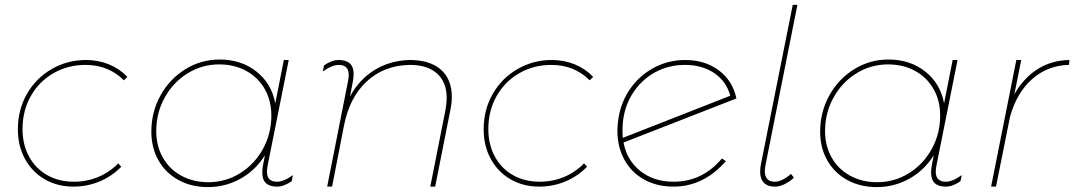

<svg xmlns="http://www.w3.org/2000/svg" viewBox="-20 -762 4387 784"><path d="M53 -234Q53 -314 90 -378.5Q127 -443 191 -480Q255 -517 331 -517Q382 -517 425.5 -499Q469 -481 500 -448L486 -434Q423 -497 329 -497Q258 -497 199 -463.5Q140 -430 106 -370Q72 -310 72 -235Q72 -172 98.5 -123Q125 -74 172.5 -47Q220 -20 282 -20Q335 -20 381.5 -39.5Q428 -59 463 -95L475 -81Q437 -42 386.5 -21Q336 0 280 0Q214 0 162.5 -30Q111 -60 82 -113Q53 -166 53 -234Z M598 -224Q598 -305 635.5 -372.5Q673 -440 737 -479.5Q801 -519 877 -519Q965 -519 1027 -470Q1089 -421 1104 -340L1139 -517H1159L1073 -87Q1070 -72 1070 -61Q1070 -20 1111 -20Q1139 -20 1176 -47L1171 -22Q1139 0 1111 0Q1051 0 1051 -57Q1051 -72 1054 -88L1062 -128Q1023 -66 961.5 -32Q900 2 829 2Q762 2 709.5 -26.5Q657 -55 627.5 -106.5Q598 -158 598 -224ZM1088 -290Q1088 -351 1061 -398.5Q1034 -446 985.5 -472.5Q937 -499 875 -499Q805 -499 746 -462.5Q687 -426 652.5 -363.5Q618 -301 618 -227Q618 -166 645 -118.5Q672 -71 720.5 -44.5Q769 -18 831 -18Q901 -18 960 -54.5Q1019 -91 1053.5 -153.5Q1088 -216 1088 -290Z M1401 -430Q1404 -445 1404 -456Q1404 -497 1363 -497Q1336 -497 1298 -470L1303 -495Q1335 -517 1363 -517Q1424 -517 1424 -460Q1424 -447 1421 -430L1409 -368Q1447 -438 1510 -476.5Q1573 -515 1653 -517Q1736 -517 1780.5 -477.5Q1825 -438 1825 -366Q1825 -342 1819 -313L1757 0H1737L1799 -313Q1804 -341 1804 -362Q1804 -426 1765 -461.5Q1726 -497 1653 -497Q1548 -495 1477 -429Q1406 -363 1384 -246L1336 0H1316Z M1955 -234Q1955 -314 1992 -378.5Q2029 -443 2093 -480Q2157 -517 2233 -517Q2284 -517 2327.5 -499Q2371 -481 2402 -448L2388 -434Q2325 -497 2231 -497Q2160 -497 2101 -463.5Q2042 -430 2008 -370Q1974 -310 1974 -235Q1974 -172 2000.5 -123Q2027 -74 2074.5 -47Q2122 -20 2184 -20Q2237 -20 2283.5 -39.5Q2330 -59 2365 -95L2377 -81Q2339 -42 2288.5 -21Q2238 0 2182 0Q2116 0 2064.5 -30Q2013 -60 1984 -113Q1955 -166 1955 -234Z M2928 -115 2944 -104Q2853 0 2730 0Q2662 0 2610 -29Q2558 -58 2529.5 -110Q2501 -162 2501 -229Q2501 -240 2503 -260Q2510 -333 2548 -391.5Q2586 -450 2646.5 -483.5Q2707 -517 2778 -517Q2859 -517 2915.5 -474.5Q2972 -432 2987 -360L2526 -180Q2540 -107 2595 -63.5Q2650 -20 2731 -20Q2848 -20 2928 -115ZM2522 -228Q2522 -209 2523 -199L2962 -371Q2946 -430 2896.5 -463.5Q2847 -497 2777 -497Q2710 -497 2654.5 -466.5Q2599 -436 2564 -381.5Q2529 -327 2523 -258Q2522 -248 2522 -228Z M3236 -742 3106 -89Q3103 -74 3103 -63Q3103 -20 3144 -20Q3173 -20 3210 -52L3222 -36Q3180 0 3144 0Q3115 0 3099.5 -15.5Q3084 -31 3084 -61Q3084 -75 3087 -91L3217 -742Z M3329 -224Q3329 -305 3366.5 -372.5Q3404 -440 3468 -479.5Q3532 -519 3608 -519Q3696 -519 3758 -470Q3820 -421 3835 -340L3870 -517H3890L3804 -87Q3801 -72 3801 -61Q3801 -20 3842 -20Q3870 -20 3907 -47L3902 -22Q3870 0 3842 0Q3782 0 3782 -57Q3782 -72 3785 -88L3793 -128Q3754 -66 3692.5 -32Q3631 2 3560 2Q3493 2 3440.5 -26.5Q3388 -55 3358.5 -106.5Q3329 -158 3329 -224ZM3819 -290Q3819 -351 3792 -398.5Q3765 -446 3716.5 -472.5Q3668 -499 3606 -499Q3536 -499 3477 -462.5Q3418 -426 3383.5 -363.5Q3349 -301 3349 -227Q3349 -166 3376 -118.5Q3403 -71 3451.5 -44.5Q3500 -18 3562 -18Q3632 -18 3691 -54.5Q3750 -91 3784.5 -153.5Q3819 -216 3819 -290Z M4347 -517 4345 -497Q4258 -495 4194.5 -439Q4131 -383 4104 -284L4047 0H4027L4130 -517H4150L4122 -377Q4159 -443 4216.5 -479.5Q4274 -516 4347 -517Z"/></svg>

Font: TypoPRO Montserrat Alternates
Style: Italic
Weight: 250
Italic angle: -11.3°
Designer: Julieta Ulanovsky
Foundry: Julieta Ulanovsky
Version: Version 6.001